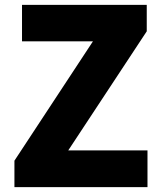

<svg xmlns="http://www.w3.org/2000/svg" viewBox="-20 -765 659 785"><path d="M39 0V-108L360 -596H70V-745H580V-637L259 -150H583V0Z"/></svg>

Font: Source Han Sans CN Heavy
Style: Regular
Weight: 900
Designer: Ryoko NISHIZUKA 西塚涼子 (kana, bopomofo & ideographs); Paul D. Hunt (Latin, Greek & Cyrillic); Sandoll Communications 산돌커뮤니
Foundry: Adobe
Version: Version 2.000;hotconv 1.0.107;makeotfexe 2.5.65593